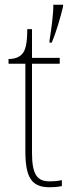

<svg xmlns="http://www.w3.org/2000/svg" viewBox="-20 -780 305 810"><path d="M189 -610V-600H198C217 -643 236 -710 246 -752V-760H205C205 -718 197 -659 189 -610ZM189 10C205 10 222 9 241 5V-20C221 -16 208 -15 188 -15C137 -15 115 -44 115 -135V-511H232V-536H115V-657H95C95 -599 88 -567 73 -552C62 -539 42 -531 16 -531V-511H87V-141C87 -29 115 10 189 10Z"/></svg>

Font: Noto Serif Sinhala SemiCondensed Thin
Style: Regular
Weight: 100
Width: 4
Designer: Jelle Bosma - Monotype Design Team
Foundry: Monotype Imaging Inc.
Version: Version 2.007